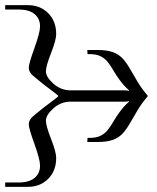

<svg xmlns="http://www.w3.org/2000/svg" viewBox="-29 -728 612 748"><path d="M-8.8 -708H79.1Q127.4 -708 158.7 -676.8Q189.9 -645.5 189.9 -595.2Q189.9 -572.3 169.9 -521.2Q149.9 -470.2 149.9 -450.2Q149.9 -428.2 179 -402.1Q208 -376 247.1 -376H455.1Q467.3 -376 473.1 -374L474.1 -376Q454.6 -392.6 438.5 -414.6Q422.4 -436.5 412.8 -453.4Q403.3 -470.2 391.6 -485.4Q379.9 -500.5 363 -508.8Q346.2 -517.1 321.8 -517.1H312L311 -533.2H352.1Q388.2 -533.2 412.4 -524.2Q436.5 -515.1 451.9 -496.8Q467.3 -478.5 478 -459Q488.8 -439.5 506.8 -409.7Q524.9 -379.9 545.9 -356V-352.1Q524.9 -328.1 506.8 -298.3Q488.8 -268.6 478 -249Q467.3 -229.5 451.9 -211.2Q436.5 -192.9 412.4 -183.8Q388.2 -174.8 352.1 -174.8H311L312 -190.9H321.8Q346.2 -190.9 363 -199.2Q379.9 -207.5 391.6 -222.7Q403.3 -237.8 412.8 -254.6Q422.4 -271.5 438.5 -293.5Q454.6 -315.4 474.1 -332L473.1 -334Q467.3 -332 455.1 -332H247.1Q208 -332 179 -305.9Q149.9 -279.8 149.9 -257.8Q149.9 -237.8 169.9 -186.8Q189.9 -135.7 189.9 -112.8Q189.9 -62.5 158.7 -31.2Q127.4 0 79.1 0H-8.8V-17.1H43.9Q84 -17.1 105.5 -34.7Q127 -52.2 127 -83Q127 -106.9 105 -167.7Q83 -228.5 83 -244.1Q83 -252.4 87.2 -259.8Q91.3 -267.1 96.2 -271.7Q101.1 -276.4 111.8 -285.2Q141.1 -309.6 166.3 -327.9Q191.4 -346.2 198.2 -353V-355Q191.4 -361.3 166.3 -379.9Q141.1 -398.4 111.8 -422.9Q101.1 -431.6 96.2 -436.3Q91.3 -440.9 87.2 -448.2Q83 -455.6 83 -463.9Q83 -479.5 105 -540.3Q127 -601.1 127 -625Q127 -655.8 105.5 -673.3Q84 -690.9 43.9 -690.9H-8.8Z"/></svg>

Font: FoglihtenFr01
Style: Regular
Weight: 500
Version: Version 0.68